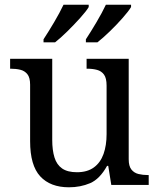

<svg xmlns="http://www.w3.org/2000/svg" viewBox="-20 -786 675 816"><path d="M273 10Q194 10 151 -36.5Q108 -83 108 -186V-426Q108 -456 96.5 -470.5Q85 -485 66.5 -489.5Q48 -494 26 -494H23V-536H202V-191Q202 -148 211.5 -117Q221 -86 244 -70Q267 -54 307 -54Q351 -54 379 -74.5Q407 -95 420 -131.5Q433 -168 433 -216V-422Q433 -454 422 -469Q411 -484 392.5 -489Q374 -494 351 -494H348V-536H527V-109Q527 -80 538.5 -65.5Q550 -51 568.5 -46.5Q587 -42 609 -42H612V0H453L440 -81H435Q404 -25 363 -7.5Q322 10 273 10ZM345 -619Q366 -651 390 -691.5Q414 -732 430 -766H537V-756Q527 -739 501.5 -710Q476 -681 446.5 -652.5Q417 -624 394 -606H345ZM165 -619Q186 -651 210 -691.5Q234 -732 250 -766H357V-756Q347 -739 321 -710Q295 -681 266 -652.5Q237 -624 214 -606H165Z"/></svg>

Font: Noto Serif Sinhala
Style: Regular
Weight: 400
Designer: Jelle Bosma - Monotype Design Team
Foundry: Monotype Imaging Inc.
Version: Version 2.006